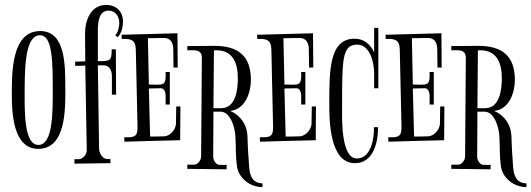

<svg xmlns="http://www.w3.org/2000/svg" viewBox="-20 -690 2156 779"><path d="M245 -334C245 -432 244 -564 143 -564C26 -564 28 -393 28 -306C28 -235 32 -86 135 -86C250 -86 245 -253 245 -334ZM142 -547C194 -547 194 -439 194 -315C194 -231 194 -102 136 -102C80 -102 80 -225 80 -302C80 -407 80 -547 142 -547Z M285 -423C300 -423 314 -423 326 -424L332 -81C333 -65 317 -44 299 -44H282V-26L428 -28V-45H414C395 -45 382 -71 382 -87L377 -425H400C424 -425 434 -404 434 -382V-306H451L450 -490H433C434 -441 425 -442 378 -442H377V-564C377 -593 379 -647 420 -647C449 -647 464 -623 464 -596C464 -581 459 -559 448 -547L457 -539C473 -553 479 -582 479 -602C479 -643 452 -670 411 -670C347 -670 325 -606 325 -553C325 -533 325 -513 326 -441L285 -440V-423Z M580 -535C602 -535 623 -536 645 -536C674 -536 683 -514 683 -489L684 -416H701L700 -555L473 -549L474 -532C510 -533 530 -530 531 -489L538 -174V-171C538 -131 518 -133 484 -133L485 -115C560 -117 636 -120 711 -121L712 -258H695L694 -189C694 -166 671 -138 647 -137C628 -136 609 -136 589 -136L584 -331L633 -332C646 -332 652 -315 652 -304V-266H669V-398H652C654 -337 643 -347 584 -347Z M871 -21C856 -21 845 -40 845 -54L846 -237H874C916 -237 933 -172 935 -138C938 -96 935 -53 942 -12C949 30 991 69 1045 69V54C1006 53 994 26 991 -11C988 -53 985 -96 984 -139C982 -184 956 -222 914 -240C975 -246 998 -314 998 -366C998 -465 944 -504 850 -504C813 -504 777 -503 740 -503V-486C766 -486 799 -492 799 -455L796 -55C796 -42 784 -22 768 -22H740V-5L899 -3L900 -21ZM846 -251 848 -485C851 -486 854 -486 858 -486C927 -486 945 -431 945 -372C945 -327 937 -251 877 -251Z M1130 -535C1152 -535 1173 -536 1195 -536C1224 -536 1233 -514 1233 -489L1234 -416H1251L1250 -555L1023 -549L1024 -532C1060 -533 1080 -530 1081 -489L1088 -174V-171C1088 -131 1068 -133 1034 -133L1035 -115C1110 -117 1186 -120 1261 -121L1262 -258H1245L1244 -189C1244 -166 1221 -138 1197 -137C1178 -136 1159 -136 1139 -136L1134 -331L1183 -332C1196 -332 1202 -315 1202 -304V-266H1219V-398H1202C1204 -337 1193 -347 1134 -347Z M1515 -577H1498V-477C1484 -510 1456 -533 1419 -533C1316 -533 1316 -405 1316 -270C1316 -205 1316 -28 1420 -28C1495 -28 1514 -112 1514 -174H1497C1499 -133 1487 -47 1428 -47C1361 -47 1368 -219 1368 -263C1368 -448 1368 -509 1429 -509C1482 -509 1498 -434 1498 -393V-332H1515Z M1651 -535C1673 -535 1694 -536 1716 -536C1745 -536 1754 -514 1754 -489L1755 -416H1772L1771 -555L1544 -549L1545 -532C1581 -533 1601 -530 1602 -489L1609 -174V-171C1609 -131 1589 -133 1555 -133L1556 -115C1631 -117 1707 -120 1782 -121L1783 -258H1766L1765 -189C1765 -166 1742 -138 1718 -137C1699 -136 1680 -136 1660 -136L1655 -331L1704 -332C1717 -332 1723 -315 1723 -304V-266H1740V-398H1723C1725 -337 1714 -347 1655 -347Z M1942 -21C1927 -21 1916 -40 1916 -54L1917 -237H1945C1987 -237 2004 -172 2006 -138C2009 -96 2006 -53 2013 -12C2020 30 2062 69 2116 69V54C2077 53 2065 26 2062 -11C2059 -53 2056 -96 2055 -139C2053 -184 2027 -222 1985 -240C2046 -246 2069 -314 2069 -366C2069 -465 2015 -504 1921 -504C1884 -504 1848 -503 1811 -503V-486C1837 -486 1870 -492 1870 -455L1867 -55C1867 -42 1855 -22 1839 -22H1811V-5L1970 -3L1971 -21ZM1917 -251 1919 -485C1922 -486 1925 -486 1929 -486C1998 -486 2016 -431 2016 -372C2016 -327 2008 -251 1948 -251Z"/></svg>

Font: Bigelow Rules
Style: Regular
Weight: 400
Designer: Astigmatic (AOETI)
Foundry: Astigmatic (AOETI)
Version: Version 1.000